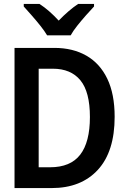

<svg xmlns="http://www.w3.org/2000/svg" viewBox="-20 -958 640 978"><path d="M54 0V-714H257Q351 -714 420 -674.5Q489 -635 526.5 -557Q564 -479 564 -363Q564 -186 478.5 -93Q393 0 243 0ZM235 -106Q339 -106 388.5 -170Q438 -234 438 -362Q438 -490 389.5 -549Q341 -608 249 -608H177V-106ZM220 -778Q207 -800 185.5 -827Q164 -854 141 -880Q118 -906 101 -925V-938H181Q206 -922 230.5 -900.5Q255 -879 279 -853Q304 -879 329 -900.5Q354 -922 378 -938H459V-925Q441 -906 418 -880Q395 -854 373.5 -827Q352 -800 340 -778Z"/></svg>

Font: Noto Sans Mono SemiBold
Style: Regular
Weight: 600
Designer: Monotype Design Team
Foundry: Monotype Imaging Inc.
Version: Version 2.014; ttfautohint (v1.8.4.7-5d5b)